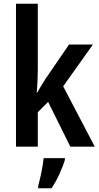

<svg xmlns="http://www.w3.org/2000/svg" viewBox="-20 -780 526 1021"><path d="M181 -408V-760H65V0H181V-183L236 -238L354 0H484L316 -321L474 -543H347L223 -362C210 -342 191 -312 179 -289H175C179 -327 181 -369 181 -408ZM325 71V61H212C209 101 193 173 183 209V221H254C284 177 310 119 325 71Z"/></svg>

Font: Noto Sans Khmer Condensed SemiBold
Style: Regular
Weight: 600
Width: 3
Designer: Danh Hong and the Monotype Design Team
Foundry: Monotype Imaging Inc.
Version: Version 2.004